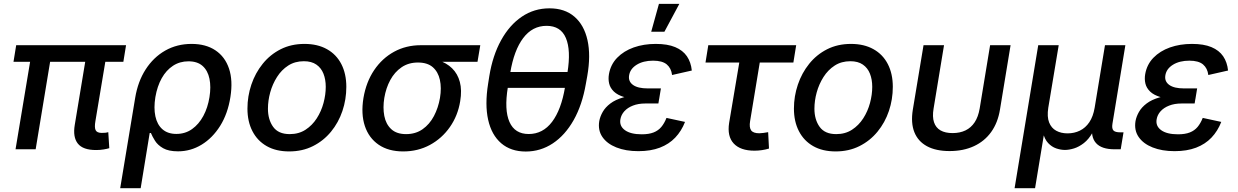

<svg xmlns="http://www.w3.org/2000/svg" viewBox="-20 -783 6492 1007"><path d="M483.9 3.9Q415 3.9 388.2 -30Q361.3 -64 372.1 -127.9L436.5 -516.6H542L480.5 -148.4Q474.6 -115.2 481.4 -100.6Q488.3 -85.9 514.2 -85.9Q527.3 -85.9 534.7 -86.9Q542 -87.9 547.9 -89.8L553.2 -5.9Q542.5 -2.4 523.9 0.7Q505.4 3.9 483.9 3.9ZM61.5 0 147.5 -516.6H252.4L167 0ZM50.8 -459 64.9 -545.9H641.1L627 -459Z M610.4 204.1 689 -270Q703.1 -355.5 743.9 -418.9Q784.7 -482.4 846.4 -517.6Q908.2 -552.7 984.9 -552.7Q1059.6 -552.7 1109.9 -519Q1160.2 -485.4 1181.2 -423.1Q1202.1 -360.8 1188.5 -274.4Q1174.8 -187 1134.8 -123Q1094.7 -59.1 1037.4 -24.2Q980 10.7 913.6 10.7Q864.3 10.7 835.7 -5.6Q807.1 -22 793 -44.7Q778.8 -67.4 771.5 -85.4H765.1L717.8 204.1ZM904.8 -80.6Q951.7 -80.6 987.3 -106Q1022.9 -131.3 1046.4 -174.8Q1069.8 -218.3 1078.6 -273.4Q1087.4 -327.6 1078.6 -370.1Q1069.8 -412.6 1042.7 -437Q1015.6 -461.4 968.3 -461.4Q922.9 -461.4 887.2 -438Q851.6 -414.6 828.1 -372.6Q804.7 -330.6 794.9 -273.9Q785.6 -216.8 794.9 -173.1Q804.2 -129.4 832 -105Q859.9 -80.6 904.8 -80.6Z M1496.6 11.2Q1427.7 11.2 1378.9 -16.6Q1330.1 -44.4 1304 -95Q1277.8 -145.5 1277.8 -213.4Q1277.8 -278.3 1298.3 -339.1Q1318.8 -399.9 1357.7 -448.2Q1396.5 -496.6 1451.9 -524.7Q1507.3 -552.7 1577.1 -552.7Q1645.5 -552.7 1694.8 -525.1Q1744.1 -497.6 1770.3 -446.8Q1796.4 -396 1796.4 -327.6Q1796.4 -261.7 1775.9 -200.9Q1755.4 -140.1 1716.1 -92.3Q1676.8 -44.4 1621.3 -16.6Q1565.9 11.2 1496.6 11.2ZM1499.5 -79.6Q1546.9 -79.6 1582.3 -102.5Q1617.7 -125.5 1641.4 -162.4Q1665 -199.2 1676.8 -242.9Q1688.5 -286.6 1688.5 -327.6Q1688.5 -366.2 1676.5 -396.5Q1664.6 -426.8 1639.2 -444.3Q1613.8 -461.9 1573.7 -461.9Q1526.9 -461.9 1491.7 -439.2Q1456.5 -416.5 1432.9 -379.2Q1409.2 -341.8 1397.2 -298.3Q1385.3 -254.9 1385.3 -212.9Q1385.3 -155.8 1412.6 -117.7Q1439.9 -79.6 1499.5 -79.6Z M2094.7 11.2Q2017.6 11.2 1966.1 -23.9Q1914.6 -59.1 1893.6 -122.1Q1872.6 -185.1 1886.2 -269Q1900.4 -353 1942.4 -415.3Q1984.4 -477.5 2047.1 -511.7Q2109.9 -545.9 2187 -545.9H2499L2484.4 -459H2245.6L2171.9 -455.1Q2122.6 -455.1 2086.2 -430.2Q2049.8 -405.3 2027.1 -363.5Q2004.4 -321.8 1995.6 -269.5Q1987.3 -218.3 1995.6 -175Q2003.9 -131.8 2032 -105.7Q2060.1 -79.6 2109.9 -79.6Q2159.7 -79.6 2196.3 -105.2Q2232.9 -130.9 2255.9 -174.3Q2278.8 -217.8 2287.6 -269.5Q2296.4 -322.3 2287.1 -364.3Q2277.8 -406.2 2249.8 -430.7Q2221.7 -455.1 2171.9 -455.1L2176.8 -481.4Q2233.4 -481.4 2277.8 -467.3Q2322.3 -453.1 2351.3 -424.6Q2380.4 -396 2391.8 -353Q2403.3 -310.1 2393.6 -252Q2381.3 -176.3 2339.6 -116.7Q2297.9 -57.1 2234.9 -22.9Q2171.9 11.2 2094.7 11.2Z M2737.3 11.7Q2659.2 11.7 2608.6 -31.7Q2558.1 -75.2 2540.3 -154.5Q2522.5 -233.9 2540 -343.3L2546.4 -384.3Q2564 -492.2 2608.2 -572Q2652.3 -651.9 2717 -695.6Q2781.7 -739.3 2861.8 -739.3Q2941.9 -739.3 2992.7 -695.6Q3043.5 -651.9 3061.3 -572.3Q3079.1 -492.7 3060.1 -384.3L3052.7 -343.3Q3033.7 -232.9 2988.8 -153.3Q2943.8 -73.7 2879.4 -31Q2814.9 11.7 2737.3 11.7ZM2752.9 -80.1Q2827.1 -80.1 2875.5 -144Q2923.8 -208 2943.4 -325.7L2956.1 -401.9Q2975.1 -519.5 2948 -583.5Q2920.9 -647.5 2846.7 -647.5Q2772.5 -647.5 2724.1 -583.5Q2675.8 -519.5 2656.2 -401.9L2643.6 -325.7Q2624 -206.5 2652.1 -143.3Q2680.2 -80.1 2752.9 -80.1ZM2618.7 -322.3 2632.8 -405.3H2982.4L2968.3 -322.3Z M3328.1 9.8Q3261.7 9.8 3212.6 -9.8Q3163.6 -29.3 3139.4 -64.7Q3115.2 -100.1 3123 -147.9Q3127.4 -171.9 3141.1 -196Q3154.8 -220.2 3181.2 -240.2Q3207.5 -260.3 3250 -272.5Q3292.5 -284.7 3354 -284.7H3440.4L3433.1 -240.2H3364.3Q3327.6 -240.2 3299.6 -229.2Q3271.5 -218.3 3254.6 -199.5Q3237.8 -180.7 3233.9 -157.7Q3227.5 -122.1 3257.6 -100.3Q3287.6 -78.6 3345.7 -78.6Q3383.3 -78.6 3408 -88.4Q3432.6 -98.1 3448.5 -117.2Q3464.4 -136.2 3475.6 -164.6L3572.8 -143.6Q3554.2 -95.7 3521.5 -61.3Q3488.8 -26.9 3440.7 -8.5Q3392.6 9.8 3328.1 9.8ZM3350.6 -262.7Q3292 -262.7 3255.4 -273.4Q3218.8 -284.2 3199.5 -303Q3180.2 -321.8 3174.8 -345.2Q3169.4 -368.7 3173.8 -394Q3182.6 -444.8 3217 -480.2Q3251.5 -515.6 3303.7 -534.2Q3356 -552.7 3419.4 -552.7Q3481 -552.7 3521.2 -535.9Q3561.5 -519 3582.8 -487.8Q3604 -456.5 3608.4 -413.1L3504.9 -389.6Q3500.5 -425.3 3477.1 -445.1Q3453.6 -464.8 3405.3 -464.8Q3353.5 -464.8 3318.8 -443.1Q3284.2 -421.4 3279.3 -386.2Q3274.9 -355.5 3300.3 -337.4Q3325.7 -319.3 3377 -319.3H3446.3L3437 -262.7ZM3395.5 -616.7 3436 -762.7H3543L3464.8 -616.7Z M3937 7.3Q3863.3 7.3 3828.1 -30.5Q3793 -68.4 3804.2 -138.7L3857.4 -455.1H3680.2L3694.8 -545.9H4155.8L4141.1 -455.1H3964.8L3914.1 -147.5Q3908.7 -115.2 3919.4 -99.6Q3930.2 -84 3962.4 -84Q3970.7 -84 3984.6 -85.9Q3998.5 -87.9 4008.8 -89.8L4013.2 -3.9Q3996.1 1.5 3976.3 4.4Q3956.5 7.3 3937 7.3Z M4362.8 11.2Q4293.9 11.2 4245.1 -16.6Q4196.3 -44.4 4170.2 -95Q4144 -145.5 4144 -213.4Q4144 -278.3 4164.6 -339.1Q4185.1 -399.9 4223.9 -448.2Q4262.7 -496.6 4318.1 -524.7Q4373.5 -552.7 4443.4 -552.7Q4511.7 -552.7 4561 -525.1Q4610.4 -497.6 4636.5 -446.8Q4662.6 -396 4662.6 -327.6Q4662.6 -261.7 4642.1 -200.9Q4621.6 -140.1 4582.3 -92.3Q4543 -44.4 4487.5 -16.6Q4432.1 11.2 4362.8 11.2ZM4365.7 -79.6Q4413.1 -79.6 4448.5 -102.5Q4483.9 -125.5 4507.6 -162.4Q4531.2 -199.2 4543 -242.9Q4554.7 -286.6 4554.7 -327.6Q4554.7 -366.2 4542.7 -396.5Q4530.8 -426.8 4505.4 -444.3Q4480 -461.9 4439.9 -461.9Q4393.1 -461.9 4357.9 -439.2Q4322.8 -416.5 4299.1 -379.2Q4275.4 -341.8 4263.4 -298.3Q4251.5 -254.9 4251.5 -212.9Q4251.5 -155.8 4278.8 -117.7Q4306.2 -79.6 4365.7 -79.6Z M4960.4 9.3Q4888.7 9.3 4841.8 -16.1Q4794.9 -41.5 4775.6 -89.8Q4756.3 -138.2 4767.6 -208L4823.7 -545.9H4931.2L4876.5 -213.9Q4869.1 -170.4 4878.7 -141.8Q4888.2 -113.3 4912.8 -99.1Q4937.5 -85 4976.1 -85Q5014.6 -85 5043.9 -99.1Q5073.2 -113.3 5092 -141.8Q5110.8 -170.4 5118.2 -213.9L5172.9 -545.9H5280.3L5224.6 -208Q5213.4 -139.2 5178.5 -90.6Q5143.6 -42 5088.1 -16.4Q5032.7 9.3 4960.4 9.3Z M5301.3 204.1 5425.3 -545.9H5532.7L5478 -217.8Q5470.7 -170.4 5482.4 -140.9Q5494.1 -111.3 5519.5 -97.4Q5544.9 -83.5 5579.1 -83.5Q5614.3 -83.5 5643.8 -97.9Q5673.3 -112.3 5693.4 -142.1Q5713.4 -171.9 5721.2 -217.8L5775.4 -545.9H5882.3L5814.5 -133.8Q5810.5 -108.9 5819.6 -98.9Q5828.6 -88.9 5856 -88.9H5872.6L5857.9 0H5825.7Q5757.3 0 5728.3 -32.7Q5699.2 -65.4 5710 -128.4L5718.3 -177.7H5739.3Q5730.5 -123.5 5710.4 -88.1Q5690.4 -52.7 5664.8 -32.7Q5639.2 -12.7 5613 -4.6Q5586.9 3.4 5565.4 3.4Q5543.5 3.4 5519.8 -4.6Q5496.1 -12.7 5477.3 -32.7Q5458.5 -52.7 5450.2 -88.1Q5441.9 -123.5 5450.7 -177.7H5471.7L5408.7 204.1Z M6140.6 9.8Q6074.2 9.8 6025.1 -9.8Q5976.1 -29.3 5951.9 -64.7Q5927.7 -100.1 5935.5 -147.9Q5939.9 -171.9 5953.6 -196Q5967.3 -220.2 5993.7 -240.2Q6020 -260.3 6062.5 -272.5Q6105 -284.7 6166.5 -284.7H6252.9L6245.6 -240.2H6176.8Q6140.1 -240.2 6112.1 -229.2Q6084 -218.3 6067.1 -199.5Q6050.3 -180.7 6046.4 -157.7Q6040 -122.1 6070.1 -100.3Q6100.1 -78.6 6158.2 -78.6Q6195.8 -78.6 6220.5 -88.4Q6245.1 -98.1 6261 -117.2Q6276.9 -136.2 6288.1 -164.6L6385.3 -143.6Q6366.7 -95.7 6334 -61.3Q6301.3 -26.9 6253.2 -8.5Q6205.1 9.8 6140.6 9.8ZM6163.1 -262.7Q6104.5 -262.7 6067.9 -273.4Q6031.2 -284.2 6012 -303Q5992.7 -321.8 5987.3 -345.2Q5981.9 -368.7 5986.3 -394Q5995.1 -444.8 6029.5 -480.2Q6064 -515.6 6116.2 -534.2Q6168.5 -552.7 6231.9 -552.7Q6293.5 -552.7 6333.7 -535.9Q6374 -519 6395.3 -487.8Q6416.5 -456.5 6420.9 -413.1L6317.4 -389.6Q6313 -425.3 6289.6 -445.1Q6266.1 -464.8 6217.8 -464.8Q6166 -464.8 6131.3 -443.1Q6096.7 -421.4 6091.8 -386.2Q6087.4 -355.5 6112.8 -337.4Q6138.2 -319.3 6189.5 -319.3H6258.8L6249.5 -262.7Z"/></svg>

Font: Inter Medium
Style: Italic
Weight: 500
Italic angle: -9.3988°
Designer: Rasmus Andersson
Foundry: rsms
Version: Version 4.001;git-66647c0bb